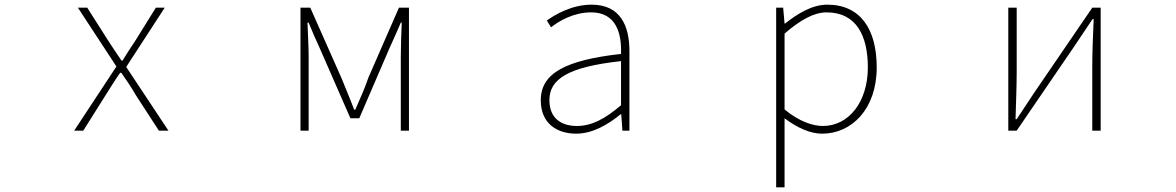

<svg xmlns="http://www.w3.org/2000/svg" viewBox="-20 -560 5040 823"><path d="M298 0H337L432 -151C453 -184 473 -217 495 -248H500C522 -217 544 -184 563 -151L661 0H702L521 -273L686 -527H648L561 -387C541 -358 524 -330 505 -300H501C481 -330 461 -358 443 -387L354 -527H314L479 -275Z M1268 0H1303V-318C1303 -357 1300 -412 1298 -463H1303C1318 -425 1333 -392 1349 -357L1482 -53H1520L1651 -357C1667 -392 1682 -425 1698 -463H1702C1700 -412 1698 -357 1698 -318V0H1733V-527H1690L1559 -227C1544 -182 1523 -136 1503 -90H1498C1481 -136 1461 -182 1443 -227L1310 -527H1268Z M2450 13C2520 13 2586 -26 2640 -70H2643L2648 0H2678V-341C2678 -448 2640 -540 2516 -540C2430 -540 2357 -496 2324 -472L2342 -443C2376 -470 2439 -507 2514 -507C2623 -507 2645 -414 2642 -329C2405 -302 2298 -247 2298 -130C2298 -30 2368 13 2450 13ZM2453 -20C2389 -20 2335 -50 2335 -131C2335 -220 2413 -273 2642 -298V-109C2573 -50 2516 -20 2453 -20Z M3307 243H3343V46V-53C3399 -11 3454 13 3504 13C3630 13 3738 -92 3738 -271C3738 -434 3669 -540 3526 -540C3460 -540 3397 -500 3345 -459H3343L3337 -527H3307ZM3507 -20C3465 -20 3405 -39 3343 -91V-416C3410 -474 3469 -507 3523 -507C3652 -507 3700 -405 3700 -271C3700 -124 3619 -20 3507 -20Z M4302 0H4338L4586 -363C4608 -396 4641 -445 4663 -478H4668C4665 -407 4662 -336 4662 -277V0H4698V-527H4662L4414 -164C4392 -131 4360 -82 4338 -49H4333C4335 -120 4338 -191 4338 -249V-527H4302Z"/></svg>

Font: Harano Aji Gothic CN ExtraLight
Style: Regular
Weight: 250
Foundry: Masamichi Hosoda
Version: HaranoAjiGothicCN-ExtraLight version 20230610;ttx 4.39.4